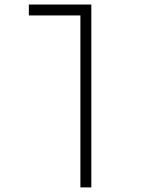

<svg xmlns="http://www.w3.org/2000/svg" viewBox="-20 -606 626 851"><path d="M384.8 224.6H336.4V-537.6H107.9V-585.9H384.8Z"/></svg>

Font: Cascadia Code NF ExtraLight
Style: Regular
Weight: 200
Monospace: yes
Designer: Aaron Bell
Foundry: Saja Typeworks
Version: Version 2404.023; ttfautohint (v1.8.4)